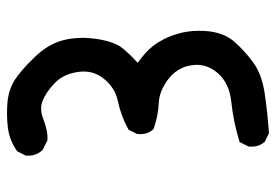

<svg xmlns="http://www.w3.org/2000/svg" viewBox="-138 -630 777 540"><g transform="rotate(-90 250.0 -360.5)"><path d="M142.1 6.8 122.6 -2.9 120.6 -3.9 119.6 -5.4Q105 -22 107.4 -47.9V-49.8L108.4 -51.3L118.2 -70.8L120.1 -74.7L124 -75.7Q175.8 -91.8 233.9 -98.1Q287.1 -104 314.9 -137.2Q342.3 -169.9 335.9 -209.5Q334 -223.1 329.1 -234.6Q324.2 -246.1 316.4 -256.1Q308.6 -266.1 297.9 -274.4Q265.1 -299.8 231.4 -301.8Q193.4 -303.7 158.7 -315.9L156.2 -316.9L154.8 -318.8Q140.1 -335.4 142.6 -361.3V-363.3L143.6 -364.7L153.3 -384.3L154.8 -386.7L157.2 -388.2Q175.8 -398.4 195.1 -405.5Q214.4 -412.6 234.9 -417Q271 -423.8 297.4 -455.6Q322.8 -486.3 317.4 -526.9Q312 -568.8 287.1 -593.3Q261.2 -618.7 236.3 -628.4Q224.6 -633.3 211.7 -632.8Q198.7 -632.3 184.1 -626.5Q149.9 -613.3 126 -615.2H124L122.6 -616.2L99.1 -627.9L97.7 -628.9L96.2 -630.4Q79.6 -648.9 82 -674.8V-676.8L83 -678.2L92.8 -697.8L93.8 -699.7L95.7 -701.2Q125.5 -722.2 162.1 -726.6Q197.3 -730.5 231.9 -727.5Q268.1 -724.1 295.4 -706.5Q308.6 -697.8 324.5 -684.1Q340.3 -670.4 358.4 -651.4Q396.5 -612.3 406.7 -569.3Q408.2 -564 409.2 -558.6Q410.2 -553.2 410.9 -547.6Q411.6 -542 412.1 -536.4Q412.6 -530.8 412.8 -525.1Q413.1 -519.5 413.1 -513.7Q413.1 -507.8 412.6 -502Q412.1 -496.1 411.6 -490.2Q411.1 -484.4 410.2 -478Q402.8 -428.7 385.3 -405.8Q371.1 -387.2 342.8 -361.3Q371.1 -341.3 390.1 -318.4Q400.9 -304.2 409.7 -286.9Q418.5 -269.5 424.3 -249Q428.7 -234.9 430.7 -220.5Q432.6 -206.1 432.9 -191.4Q433.1 -176.8 431.6 -162.1Q426.3 -115.7 400.4 -87.4Q376 -60.1 344.2 -36.6Q311.5 -12.2 255.9 -3.9Q202.1 3.9 147 7.8H144.5Z"/></g></svg>

Font: NaikaiFont
Style: Bold
Weight: 700
Version: Version 1.89